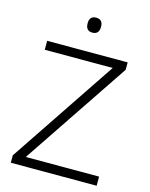

<svg xmlns="http://www.w3.org/2000/svg" viewBox="-133 -994 840 1078"><g transform="rotate(15 287.5 -455.5)"><path d="M536 0H37V-43L452 -662H57V-714H525V-671L110 -53H536ZM290 -911Q329 -911 329 -868Q329 -824 290 -824Q251 -824 251 -868Q251 -911 290 -911Z"/></g></svg>

Font: Noto Sans Cherokee Light
Style: Regular
Weight: 300
Designer: Monotype Design Team
Foundry: Monotype Imaging Inc.
Version: Version 2.001; ttfautohint (v1.8.4.7-5d5b)